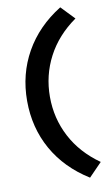

<svg xmlns="http://www.w3.org/2000/svg" viewBox="-97 -751 569 986"><g transform="rotate(-10 187.0 -258.0)"><path d="M290 186Q168 110 104 -4Q40 -118 40 -258Q40 -397 104.5 -511.5Q169 -626 291 -702L358 -632Q260 -563 209.5 -466.5Q159 -370 159 -258Q159 -146 209.5 -49.5Q260 47 358 116Z"/></g></svg>

Font: Lexend Deca Medium
Style: Regular
Weight: 500
Designer: Bonnie Shaver-Troup, Thomas Jockin
Foundry: Lexend
Version: Version 1.008; ttfautohint (v1.8.4.7-5d5b)